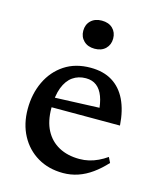

<svg xmlns="http://www.w3.org/2000/svg" viewBox="-103 -734 678 819"><g transform="rotate(15 235.5 -324.5)"><path d="M251.5 -453.5Q308 -453.5 347.2 -429.5Q386.5 -405.5 408.8 -359.5Q431 -313.5 435.5 -247.5H113V-289.5L375.5 -300L333.5 -278Q331 -319 320.5 -347.2Q310 -375.5 291 -390.2Q272 -405 243.5 -405Q210.5 -405 185.8 -387.8Q161 -370.5 147.2 -334.8Q133.5 -299 133.5 -244Q133.5 -186.5 154.2 -146.8Q175 -107 213.5 -86Q252 -65 304.5 -65Q326.5 -65 346.8 -69.8Q367 -74.5 386.5 -83.8Q406 -93 424.5 -106L436 -82.5Q408.5 -52.5 379.2 -31.5Q350 -10.5 318.5 0.2Q287 11 252.5 11Q188.5 11 140 -17.8Q91.5 -46.5 64.2 -97.5Q37 -148.5 37 -214.5Q37 -281.5 62.8 -335.8Q88.5 -390 136.5 -421.8Q184.5 -453.5 251.5 -453.5ZM245.5 -536Q215.5 -536 197.5 -553.5Q179.5 -571 179.5 -598Q179.5 -625.5 197.5 -642.8Q215.5 -660 245.5 -660Q276 -660 293.8 -642.8Q311.5 -625.5 311.5 -598Q311.5 -571 293.8 -553.5Q276 -536 245.5 -536Z"/></g></svg>

Font: Newsreader 16pt Medium
Style: Regular
Weight: 500
Designer: Hugues Gentile
Foundry: Production Type
Version: Version 1.003